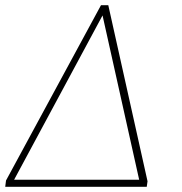

<svg xmlns="http://www.w3.org/2000/svg" viewBox="-38 -714 696 734"><path d="M348 -694H376L526 -21L523 0H-18L-15 -24ZM494 -27 354 -655 16 -27Z"/></svg>

Font: Bitter Pro ExtraLight
Style: Italic
Weight: 275
Italic angle: -9°
Designer: Sol Matas, and Bitter project Authors
Foundry: Sol Matas
Version: Version 1.010